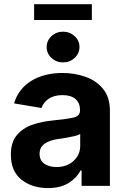

<svg xmlns="http://www.w3.org/2000/svg" viewBox="-20 -910 621 940"><path d="M214.8 10.7Q136.7 10.7 85 -30.5Q33.2 -71.8 33.2 -152.8Q33.2 -213.9 62.5 -248.5Q91.8 -283.2 138.7 -299.3Q185.5 -315.4 239.3 -320.3Q309.6 -327.1 340.6 -334.7Q371.6 -342.3 371.6 -369.1V-371.6Q371.6 -406.2 349.4 -425.3Q327.1 -444.3 286.1 -444.3Q243.7 -444.3 217.8 -426Q191.9 -407.7 183.1 -381.3L48.8 -403.8Q69.8 -474.6 132.6 -513.7Q195.3 -552.7 286.6 -552.7Q345.2 -552.7 398.2 -534.2Q451.2 -515.6 484.6 -474.9Q518.1 -434.1 518.1 -367.7V0H379.4V-75.7H374.5Q354.5 -37.6 314.9 -13.4Q275.4 10.7 214.8 10.7ZM256.3 -92.3Q307.6 -92.3 340.1 -122.1Q372.6 -151.9 372.6 -195.3V-254.4Q363.8 -248 344 -243.4Q324.2 -238.8 302.2 -235.1Q280.3 -231.4 264.2 -229.5Q223.6 -223.6 198.7 -206.5Q173.8 -189.5 173.8 -156.7Q173.8 -125 197 -108.6Q220.2 -92.3 256.3 -92.3ZM429.7 -889.6V-812H147V-889.6ZM288.6 -604.5Q255.4 -604.5 231.9 -626.5Q208.5 -648.4 208.5 -679.7Q208.5 -710.9 231.9 -732.9Q255.4 -754.9 288.6 -754.9Q321.8 -754.9 345.5 -732.9Q369.1 -710.9 369.1 -679.7Q369.1 -648.4 345.5 -626.5Q321.8 -604.5 288.6 -604.5Z"/></svg>

Font: Inter-Bold
Style: Bold
Weight: 700
Designer: Rasmus Andersson
Foundry: rsms
Version: Version 4.000;git-a52131595